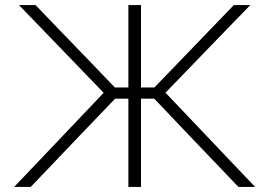

<svg xmlns="http://www.w3.org/2000/svg" viewBox="-20 -733 1056 753"><path d="M35.5 0Q64.5 -30.5 101.8 -69.5Q139 -108.5 178.2 -149.8Q217.5 -191 252 -227.5L386.5 -369L265.5 -494.5Q214 -548 161.8 -602Q109.5 -656 54.5 -713H119.5Q176 -654 219 -609.5Q262 -565 306 -519.5L430.5 -390H483.5V-713H533V-390H585.5L710.5 -519.5Q754.5 -565 797.5 -609.8Q840.5 -654.5 897 -713H961.5Q906 -656 853.8 -602Q801.5 -548 750 -494.5L629 -369.5L765.5 -226Q799.5 -190.5 838.2 -149.5Q877 -108.5 914.2 -69.5Q951.5 -30.5 980.5 0H915Q862.5 -54.5 818 -101.5Q773.5 -148.5 731 -192.5L585 -346H533V0H483.5V-346H431.5L288.5 -197Q243.5 -149.5 198 -102Q152.5 -54.5 100.5 0Z"/></svg>

Font: Commissioner ExtraLight
Style: Regular
Weight: 200
Designer: Kostas Bartsokas
Foundry: Kostas Bartsokas
Version: Version 1.000; ttfautohint (v1.8.3)